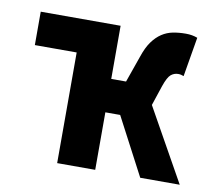

<svg xmlns="http://www.w3.org/2000/svg" viewBox="-63 -579 725 651"><g transform="rotate(10 300.0 -254.0)"><path d="M173 0V-381H29V-496H304V-313H355L387 -404Q398 -437 412.5 -457Q427 -477 444.5 -488.5Q462 -500 482.5 -504Q503 -508 527 -508Q549 -508 567 -501L544 -365Q539 -367 534.5 -368Q530 -369 525 -369Q511 -369 500 -360Q489 -351 478 -319L455 -250L595 0H459L355 -198H304V0Z"/></g></svg>

Font: Source Code Pro
Style: Bold
Weight: 700
Monospace: yes
Designer: Paul D. Hunt, Teo Tuominen
Foundry: Adobe Systems Incorporated
Version: Version 2.030;PS 1.000;hotconv 16.6.51;makeotf.lib2.5.65220